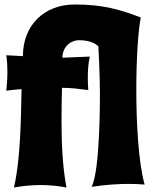

<svg xmlns="http://www.w3.org/2000/svg" viewBox="-20 -824 677 855"><path d="M624 -2C597 -99 587 -269 587 -425C587 -561 595 -688 607 -746C514 -782 437 -804 313 -804C175 -804 82 -710 82 -574L8 -578C12 -552 13 -528 13 -503C13 -475 11 -448 8 -420C29 -423 55 -426 76 -427C73 -294 72 -117 42 11C81 4 121 0 162 0C201 0 240 4 276 11C258 -84 254 -187 254 -289C254 -337 255 -386 256 -433C297 -433 332 -428 373 -423C372 -442 371 -460 371 -478C371 -511 373 -542 380 -572L258 -567C258 -619 299 -645 331 -645C385 -645 408 -627 418 -618C424 -521 425 -412 425 -412C425 -383 426 -66 388 8C452 -2 509 -5 551 -5C596 -5 624 -2 624 -2Z"/></svg>

Font: Spicy Rice
Style: Regular
Weight: 400
Designer: Astigmatic (AOETI)
Foundry: Astigmatic (AOETI)
Version: Version 1.000